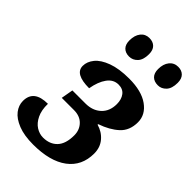

<svg xmlns="http://www.w3.org/2000/svg" viewBox="-230 -840 933 933"><g transform="rotate(45 237.0 -373.0)"><path d="M2 -105Q2 -181 98 -181Q97 -137 111.5 -107Q126 -77 149 -62.5Q172 -48 197 -48Q243 -48 270 -76.5Q297 -105 297 -163Q297 -200 273.5 -224.5Q250 -249 209 -249H125L136 -311H226Q275 -311 305.5 -339.5Q336 -368 336 -417Q336 -449 320.5 -469.5Q305 -490 275 -490Q240 -490 217.5 -459Q195 -428 186 -376Q87 -376 87 -431Q87 -460 108.5 -486.5Q130 -513 176 -530Q222 -547 291 -547Q376 -547 423.5 -513Q471 -479 471 -427Q471 -370 435 -337Q399 -304 341 -284L340 -280Q379 -269 403.5 -240Q428 -211 428 -169Q428 -84 365 -37Q302 10 187 10Q125 10 83.5 -6.5Q42 -23 22 -49Q2 -75 2 -105ZM160 -679Q160 -714 176.5 -735Q193 -756 221 -756Q246 -756 260.5 -741.5Q275 -727 275 -699Q275 -660 257 -641Q239 -622 214 -622Q189 -622 174.5 -636.5Q160 -651 160 -679ZM357 -679Q357 -714 374 -735Q391 -756 419 -756Q443 -756 457.5 -741.5Q472 -727 472 -699Q472 -660 454 -641Q436 -622 412 -622Q386 -622 371.5 -636.5Q357 -651 357 -679Z"/></g></svg>

Font: Noto Serif Narrow
Style: Bold Italic
Weight: 700
Width: 4
Italic angle: -12°
Designer: Monotype Design Team
Foundry: Monotype Imaging Inc.
Version: Version 1.001